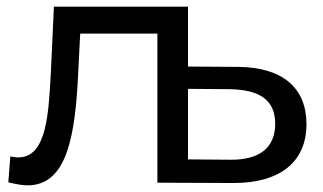

<svg xmlns="http://www.w3.org/2000/svg" viewBox="-20 -549 971 577"><path d="M672 -281C761 -279 807 -248 807 -177C807 -105 760 -68 672 -69L545 -70V-282ZM142 -529 133 -334C126 -208 121 -76 35 -76C28 -76 19 -77 11 -79L5 -1C27 4 45 8 63 8C182 8 206 -142 215 -329L221 -448H453V0L679 1C821 2 901 -62 901 -176C901 -285 829 -347 695 -348L545 -349V-529Z"/></svg>

Font: Montserrat-Alt1 Med
Style: Regular
Weight: 500
Designer: Differentunic
Foundry: Differentunic
Version: Version 7.222